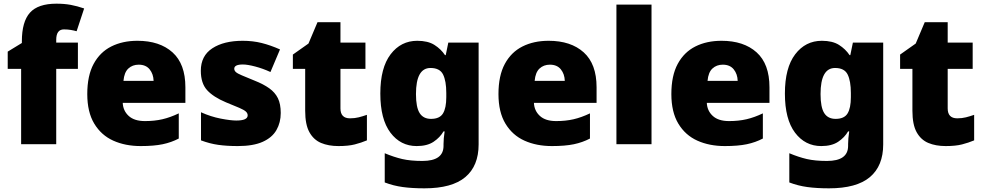

<svg xmlns="http://www.w3.org/2000/svg" viewBox="-20 -785 5353 1045"><path d="M404 -410H286V0H95V-410H22V-504L99 -551V-560Q99 -667 143 -716Q187 -765 287 -765Q330 -765 365 -758.5Q400 -752 438 -739L397 -615Q383 -619 365.5 -622Q348 -625 328 -625Q286 -625 286 -568V-553H404Z M728 -563Q849 -563 919 -500Q989 -437 989 -310V-225H648Q650 -182 680.5 -154Q711 -126 769 -126Q821 -126 864 -136Q907 -146 953 -168V-31Q913 -10 865.5 0Q818 10 746 10Q662 10 596.5 -19.5Q531 -49 493 -112Q455 -175 455 -273Q455 -373 489.5 -437Q524 -501 585.5 -532Q647 -563 728 -563ZM735 -433Q701 -433 678.5 -412Q656 -391 652 -345H816Q815 -382 794.5 -407.5Q774 -433 735 -433Z M1508 -170Q1508 -118 1484.5 -77Q1461 -36 1409.5 -13Q1358 10 1274 10Q1215 10 1168.5 3.5Q1122 -3 1074 -21V-174Q1127 -150 1181 -139.5Q1235 -129 1266 -129Q1328 -129 1328 -157Q1328 -169 1318 -178Q1308 -187 1282.5 -198Q1257 -209 1210 -228Q1141 -257 1107 -294.5Q1073 -332 1073 -400Q1073 -481 1135.5 -522Q1198 -563 1301 -563Q1356 -563 1404 -551Q1452 -539 1504 -516L1452 -393Q1411 -412 1369 -423Q1327 -434 1302 -434Q1255 -434 1255 -411Q1255 -401 1263.5 -393Q1272 -385 1296 -375Q1320 -365 1366 -346Q1414 -327 1445.5 -304.5Q1477 -282 1492.5 -250.5Q1508 -219 1508 -170Z M1885 -141Q1911 -141 1932.5 -146.5Q1954 -152 1977 -160V-21Q1946 -8 1911 1Q1876 10 1822 10Q1768 10 1727.5 -7Q1687 -24 1664 -65.5Q1641 -107 1641 -182V-410H1574V-488L1659 -548L1708 -664H1833V-553H1969V-410H1833V-195Q1833 -141 1885 -141Z M2251 -563Q2309 -563 2344.5 -540.5Q2380 -518 2402 -485H2406L2420 -553H2585V1Q2585 118 2512.5 179Q2440 240 2290 240Q2223 240 2172 233Q2121 226 2074 208V49Q2124 70 2169 80.5Q2214 91 2279 91Q2394 91 2394 9V-1Q2394 -30 2400 -70H2394Q2375 -37 2340 -13.5Q2305 10 2248 10Q2160 10 2105 -63Q2050 -136 2050 -276Q2050 -416 2106 -489.5Q2162 -563 2251 -563ZM2323 -415Q2244 -415 2244 -273Q2244 -201 2264 -169.5Q2284 -138 2326 -138Q2373 -138 2391 -167.5Q2409 -197 2409 -256V-279Q2409 -344 2391.5 -379.5Q2374 -415 2323 -415Z M2966 -563Q3087 -563 3157 -500Q3227 -437 3227 -310V-225H2886Q2888 -182 2918.5 -154Q2949 -126 3007 -126Q3059 -126 3102 -136Q3145 -146 3191 -168V-31Q3151 -10 3103.5 0Q3056 10 2984 10Q2900 10 2834.5 -19.5Q2769 -49 2731 -112Q2693 -175 2693 -273Q2693 -373 2727.5 -437Q2762 -501 2823.5 -532Q2885 -563 2966 -563ZM2973 -433Q2939 -433 2916.5 -412Q2894 -391 2890 -345H3054Q3053 -382 3032.5 -407.5Q3012 -433 2973 -433Z M3526 0H3335V-760H3526Z M3907 -563Q4028 -563 4098 -500Q4168 -437 4168 -310V-225H3827Q3829 -182 3859.5 -154Q3890 -126 3948 -126Q4000 -126 4043 -136Q4086 -146 4132 -168V-31Q4092 -10 4044.5 0Q3997 10 3925 10Q3841 10 3775.5 -19.5Q3710 -49 3672 -112Q3634 -175 3634 -273Q3634 -373 3668.5 -437Q3703 -501 3764.5 -532Q3826 -563 3907 -563ZM3914 -433Q3880 -433 3857.5 -412Q3835 -391 3831 -345H3995Q3994 -382 3973.5 -407.5Q3953 -433 3914 -433Z M4453 -563Q4511 -563 4546.5 -540.5Q4582 -518 4604 -485H4608L4622 -553H4787V1Q4787 118 4714.5 179Q4642 240 4492 240Q4425 240 4374 233Q4323 226 4276 208V49Q4326 70 4371 80.5Q4416 91 4481 91Q4596 91 4596 9V-1Q4596 -30 4602 -70H4596Q4577 -37 4542 -13.5Q4507 10 4450 10Q4362 10 4307 -63Q4252 -136 4252 -276Q4252 -416 4308 -489.5Q4364 -563 4453 -563ZM4525 -415Q4446 -415 4446 -273Q4446 -201 4466 -169.5Q4486 -138 4528 -138Q4575 -138 4593 -167.5Q4611 -197 4611 -256V-279Q4611 -344 4593.5 -379.5Q4576 -415 4525 -415Z M5190 -141Q5216 -141 5237.5 -146.5Q5259 -152 5282 -160V-21Q5251 -8 5216 1Q5181 10 5127 10Q5073 10 5032.5 -7Q4992 -24 4969 -65.5Q4946 -107 4946 -182V-410H4879V-488L4964 -548L5013 -664H5138V-553H5274V-410H5138V-195Q5138 -141 5190 -141Z"/></svg>

Font: Noto Sans Meetei Mayek Black
Style: Regular
Weight: 900
Designer: Monotype Design Team and Neelakash Kshetrimayum
Foundry: Monotype Imaging Inc.
Version: Version 2.002; ttfautohint (v1.8.4.7-5d5b)